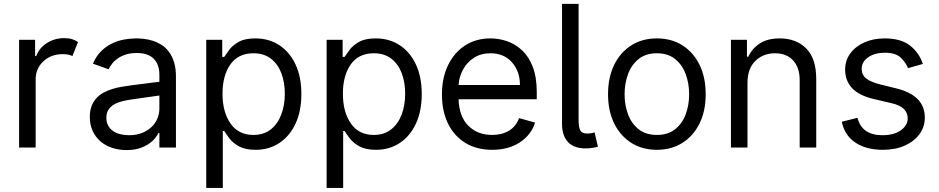

<svg xmlns="http://www.w3.org/2000/svg" viewBox="-20 -747 4752 972"><path d="M160.5 0H76.7V-545.5H157.7V-463.1H163.4Q177.9 -503.6 217 -528.8Q256 -554 305.4 -554Q328.1 -554 345.2 -548.7Q362.2 -543.3 375 -534.1L346.6 -463.1Q337.7 -467.7 325.8 -470.3Q313.9 -473 298.3 -473Q238.6 -473 199.6 -436.6Q160.5 -400.2 160.5 -345.2Z M620.7 12.8Q582 12.8 547.9 1.6Q513.8 -9.6 488.8 -31.1Q463.8 -52.6 449.2 -83.8Q434.7 -115.1 434.7 -154.8Q434.7 -186.1 443.4 -209.2Q452.1 -232.2 467.2 -249.1Q482.2 -266 502.7 -277.2Q523.1 -288.4 546.5 -295.8Q570 -303.3 595.5 -307.7Q621.1 -312.1 646.3 -315.3L786.9 -333.1V-367.9Q786.9 -420.5 758.3 -449.6Q729.8 -478.7 671.9 -478.7Q642 -478.7 618.6 -471.4Q595.2 -464.1 577.8 -452.4Q560.4 -440.7 548.7 -426Q536.9 -411.2 529.8 -396.3L450.3 -424.7Q466.3 -462 490.9 -486.7Q515.6 -511.4 544.9 -525.9Q574.2 -540.5 606.2 -546.5Q638.1 -552.6 669 -552.6Q686.4 -552.6 708.1 -550.2Q729.8 -547.9 752.1 -541Q774.5 -534.1 796 -521Q817.5 -507.8 834 -486.3Q850.5 -464.8 860.6 -433.8Q870.7 -402.7 870.7 -359.4V0H786.9V-73.9H782.7Q776.3 -60.7 763.5 -45.5Q750.7 -30.2 731 -17.2Q711.3 -4.3 683.9 4.3Q656.6 12.8 620.7 12.8ZM633.5 -62.5Q670.8 -62.5 699.4 -74Q728 -85.6 747.5 -104.4Q767 -123.2 777 -147.5Q786.9 -171.9 786.9 -197.4V-263.5L642 -242.9Q617.5 -239.3 595.2 -233.5Q572.8 -227.6 555.8 -217.2Q538.7 -206.7 528.6 -190.7Q518.5 -174.7 518.5 -150.6Q518.5 -128.9 527 -112.4Q535.5 -95.9 551 -84.7Q566.4 -73.5 587.5 -68Q608.7 -62.5 633.5 -62.5Z M1108 204.5H1024.1V-545.5H1105.1V-458.8H1115.1Q1124.3 -473 1140.8 -495.2Q1157.3 -517.4 1188.4 -535Q1219.5 -552.6 1272.7 -552.6Q1341.6 -552.6 1394.2 -518.1Q1446.7 -483.7 1476.2 -420.5Q1505.7 -357.2 1505.7 -271.3Q1505.7 -184.7 1476.2 -121.3Q1446.7 -57.9 1394.5 -23.3Q1342.3 11.4 1274.1 11.4Q1221.6 11.4 1190 -6.2Q1158.4 -23.8 1141.3 -46.3Q1124.3 -68.9 1115.1 -83.8H1108ZM1262.8 -63.9Q1315.3 -63.9 1350.7 -91.8Q1386 -119.7 1403.9 -167.1Q1421.9 -214.5 1421.9 -272.7Q1421.9 -330.3 1404.3 -376.6Q1386.7 -422.9 1351.4 -450.1Q1316.1 -477.3 1262.8 -477.3Q1186.1 -477.3 1146.3 -420.8Q1106.5 -364.3 1106.5 -272.7Q1106.5 -180 1146.8 -122Q1187.1 -63.9 1262.8 -63.9Z M1717.3 204.5H1633.5V-545.5H1714.5V-458.8H1724.4Q1733.7 -473 1750.2 -495.2Q1766.7 -517.4 1797.8 -535Q1828.8 -552.6 1882.1 -552.6Q1951 -552.6 2003.6 -518.1Q2056.1 -483.7 2085.6 -420.5Q2115.1 -357.2 2115.1 -271.3Q2115.1 -184.7 2085.6 -121.3Q2056.1 -57.9 2003.9 -23.3Q1951.7 11.4 1883.5 11.4Q1831 11.4 1799.4 -6.2Q1767.8 -23.8 1750.7 -46.3Q1733.7 -68.9 1724.4 -83.8H1717.3ZM1872.2 -63.9Q1924.7 -63.9 1960 -91.8Q1995.4 -119.7 2013.3 -167.1Q2031.2 -214.5 2031.2 -272.7Q2031.2 -330.3 2013.7 -376.6Q1996.1 -422.9 1960.8 -450.1Q1925.4 -477.3 1872.2 -477.3Q1795.5 -477.3 1755.7 -420.8Q1715.9 -364.3 1715.9 -272.7Q1715.9 -180 1756.2 -122Q1796.5 -63.9 1872.2 -63.9Z M2471.6 11.4Q2392.8 11.4 2335.8 -23.6Q2278.8 -58.6 2248 -121.6Q2217.3 -184.7 2217.3 -268.5Q2217.3 -352.3 2248 -416.4Q2278.8 -480.5 2334 -516.5Q2389.2 -552.6 2463.1 -552.6Q2505.7 -552.6 2547.2 -538.4Q2588.8 -524.1 2622.9 -492.4Q2657 -460.6 2677.2 -408.4Q2697.4 -356.2 2697.4 -279.8V-244.3H2301.5Q2304.3 -157 2351 -110.4Q2397.7 -63.9 2471.6 -63.9Q2521 -63.9 2556.5 -85.2Q2592 -106.5 2608 -149.1L2688.9 -126.4Q2669.7 -64.6 2612.2 -26.6Q2554.7 11.4 2471.6 11.4ZM2612.2 -316.8Q2612.2 -386 2571.7 -431.6Q2531.2 -477.3 2463.1 -477.3Q2415.1 -477.3 2380 -454.9Q2344.8 -432.5 2324.6 -395.8Q2304.3 -359 2301.5 -316.8Z M2944.6 4.3Q2884.9 4.3 2855.1 -28.4Q2825.3 -61.1 2825.3 -119.3V-727.3H2909.1V-142Q2909.1 -102.3 2917.8 -86.6Q2926.5 -71 2952.1 -71H2954.5Q2969.5 -71.7 2976.7 -73.3Q2984 -74.9 2990.1 -76.7L3007.1 -4.3Q2996.1 -1.1 2979.4 1.6Q2962.7 4.3 2944.6 4.3Z M3305.4 11.4Q3231.5 11.4 3176 -23.8Q3120.4 -58.9 3089.3 -122.2Q3058.2 -185.4 3058.2 -269.9Q3058.2 -355.1 3089.3 -418.7Q3120.4 -482.2 3176 -517.4Q3231.5 -552.6 3305.4 -552.6Q3379.3 -552.6 3434.8 -517.4Q3490.4 -482.2 3521.5 -418.7Q3552.6 -355.1 3552.6 -269.9Q3552.6 -185.4 3521.5 -122.2Q3490.4 -58.9 3434.8 -23.8Q3379.3 11.4 3305.4 11.4ZM3305.4 -63.9Q3361.5 -63.9 3397.7 -92.7Q3433.9 -121.4 3451.3 -168.3Q3468.8 -215.2 3468.8 -269.9Q3468.8 -324.6 3451.3 -371.8Q3433.9 -419 3397.7 -448.2Q3361.5 -477.3 3305.4 -477.3Q3249.3 -477.3 3213.1 -448.2Q3176.8 -419 3159.4 -371.8Q3142 -324.6 3142 -269.9Q3142 -215.2 3159.4 -168.3Q3176.8 -121.4 3213.1 -92.7Q3249.3 -63.9 3305.4 -63.9Z M4112.2 0H4028.4V-340.9Q4028.4 -405.2 3995 -441.2Q3961.6 -477.3 3903.4 -477.3Q3843.4 -477.3 3803.8 -438.4Q3764.2 -399.5 3764.2 -328.1V0H3680.4V-545.5H3761.4V-460.2H3768.5Q3787.6 -501.8 3826.7 -527.2Q3865.8 -552.6 3927.6 -552.6Q4010.3 -552.6 4061.3 -501.8Q4112.2 -451 4112.2 -346.6Z M4448.9 11.4Q4365.4 11.4 4310.7 -24.9Q4256 -61.1 4241.5 -130.7L4321 -150.6Q4343.4 -62.5 4447.4 -62.5Q4506 -62.5 4540.7 -87.5Q4575.3 -112.6 4575.3 -147.7Q4575.3 -205.6 4494.3 -224.4L4403.4 -245.7Q4328.5 -263.5 4293.5 -301Q4258.5 -338.4 4258.5 -394.9Q4258.5 -441.1 4284.6 -476.6Q4310.7 -512.1 4356 -532.3Q4401.3 -552.6 4458.8 -552.6Q4539.8 -552.6 4586.1 -517Q4632.5 -481.5 4652 -423.3L4576.7 -402Q4565.7 -430.4 4539.8 -455.3Q4513.8 -480.1 4458.8 -480.1Q4408.7 -480.1 4375.5 -457.2Q4342.3 -434.3 4342.3 -399.1Q4342.3 -367.9 4365.1 -349.8Q4387.8 -331.7 4436.1 -319.6L4517 -299.7Q4661.9 -264.2 4661.9 -152Q4661.9 -105.1 4635.1 -68.2Q4608.3 -31.2 4560.4 -9.9Q4512.4 11.4 4448.9 11.4Z"/></svg>

Font: Linik Sans
Style: Regular
Weight: 400
Designer: Rasmus Andersson (font), Marc Monis (original base), Kil Hyung-jin (Pretendard portions), Cristiano Sobral (main changes
Foundry: rsms
Version: Version 3.018;May 31, 2022;FontCreator 14.0.0.2814 64-bit; t